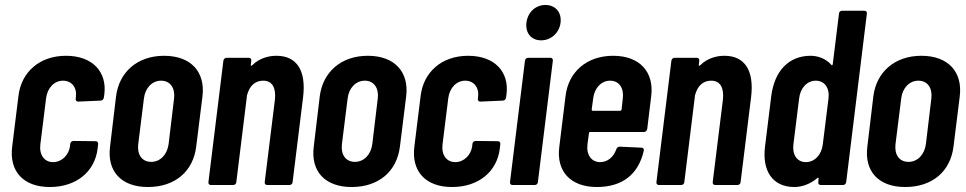

<svg xmlns="http://www.w3.org/2000/svg" viewBox="-20 -743 3878 771"><path d="M180 8C288 8 361 -55 372 -146L374 -164C375 -171 371 -176 364 -176L275 -177C268 -177 263 -172 262 -165L261 -155C256 -121 229 -92 193 -92C158 -92 137 -121 142 -163L165 -348C170 -390 198 -419 233 -419C269 -419 289 -390 285 -357L284 -347C283 -339 287 -335 294 -335L384 -339C391 -339 396 -344 397 -351L399 -365C410 -453 353 -519 245 -519C138 -519 65 -453 54 -357L29 -155C16 -55 74 8 180 8Z M574 8C683 8 756 -55 768 -155L793 -356C805 -453 748 -519 639 -519C531 -519 458 -453 446 -356L422 -155C409 -55 467 8 574 8ZM587 -93C551 -93 530 -121 535 -164L558 -348C563 -390 591 -419 627 -419C663 -419 684 -390 679 -348L657 -164C651 -121 623 -93 587 -93Z M1090 -519C1059 -519 1023 -510 994 -482C991 -478 987 -478 987 -482L989 -499C990 -506 986 -511 979 -511H890C883 -511 878 -506 877 -499L817 -12C816 -5 820 0 827 0H916C923 0 929 -5 929 -12L972 -361C973 -363 973 -365 974 -367C984 -400 1006 -419 1037 -419C1073 -419 1089 -391 1084 -343L1043 -12C1042 -5 1046 0 1053 0H1142C1149 0 1155 -5 1155 -12L1197 -352C1210 -457 1174 -519 1090 -519Z M1392 8C1501 8 1574 -55 1586 -155L1611 -356C1623 -453 1566 -519 1457 -519C1349 -519 1276 -453 1264 -356L1240 -155C1227 -55 1285 8 1392 8ZM1405 -93C1369 -93 1348 -121 1353 -164L1376 -348C1381 -390 1409 -419 1445 -419C1481 -419 1502 -390 1497 -348L1475 -164C1469 -121 1441 -93 1405 -93Z M1795 8C1903 8 1976 -55 1987 -146L1989 -164C1990 -171 1986 -176 1979 -176L1890 -177C1883 -177 1878 -172 1877 -165L1876 -155C1871 -121 1844 -92 1808 -92C1773 -92 1752 -121 1757 -163L1780 -348C1785 -390 1813 -419 1848 -419C1884 -419 1904 -390 1900 -357L1899 -347C1898 -339 1902 -335 1909 -335L1999 -339C2006 -339 2011 -344 2012 -351L2014 -365C2025 -453 1968 -519 1860 -519C1753 -519 1680 -453 1669 -357L1644 -155C1631 -55 1689 8 1795 8Z M2153 -581C2193 -581 2226 -611 2231 -652C2236 -694 2210 -723 2170 -723C2131 -723 2099 -694 2094 -652C2089 -611 2113 -581 2153 -581ZM2038 0H2127C2134 0 2140 -5 2140 -12L2200 -499C2201 -506 2197 -511 2190 -511H2101C2094 -511 2089 -506 2088 -499L2028 -12C2027 -5 2031 0 2038 0Z M2579 -225 2595 -357C2607 -453 2550 -519 2442 -519C2335 -519 2262 -453 2251 -357L2226 -154C2213 -55 2271 8 2377 8C2481 8 2544 -45 2565 -137C2567 -145 2563 -150 2556 -150L2469 -154C2462 -154 2458 -151 2455 -144C2445 -115 2422 -92 2390 -92C2355 -92 2334 -121 2339 -163L2345 -208C2345 -211 2347 -213 2350 -213H2566C2572 -213 2578 -218 2579 -225ZM2430 -419C2466 -419 2486 -390 2481 -348L2476 -303C2475 -300 2473 -298 2470 -298H2361C2358 -298 2356 -300 2356 -303L2362 -348C2367 -390 2395 -419 2430 -419Z M2889 -519C2858 -519 2822 -510 2793 -482C2790 -478 2786 -478 2786 -482L2788 -499C2789 -506 2785 -511 2778 -511H2689C2682 -511 2677 -506 2676 -499L2616 -12C2615 -5 2619 0 2626 0H2715C2722 0 2728 -5 2728 -12L2771 -361C2772 -363 2772 -365 2773 -367C2783 -400 2805 -419 2836 -419C2872 -419 2888 -391 2883 -343L2842 -12C2841 -5 2845 0 2852 0H2941C2948 0 2954 -5 2954 -12L2996 -352C3009 -457 2973 -519 2889 -519Z M3349 -688 3324 -485C3323 -481 3320 -479 3318 -483C3294 -510 3261 -519 3235 -519C3148 -519 3090 -459 3077 -357L3052 -154C3040 -57 3082 8 3170 8C3195 8 3231 -1 3262 -28C3265 -31 3268 -29 3267 -25L3266 -12C3265 -5 3269 0 3276 0H3365C3372 0 3377 -5 3378 -12L3461 -688C3462 -695 3458 -700 3451 -700H3362C3355 -700 3349 -695 3349 -688ZM3216 -92C3181 -92 3161 -121 3166 -163L3189 -348C3194 -390 3221 -419 3256 -419C3291 -419 3312 -390 3307 -348L3284 -163C3279 -121 3251 -92 3216 -92Z M3615 8C3724 8 3797 -55 3809 -155L3834 -356C3846 -453 3789 -519 3680 -519C3572 -519 3499 -453 3487 -356L3463 -155C3450 -55 3508 8 3615 8ZM3628 -93C3592 -93 3571 -121 3576 -164L3599 -348C3604 -390 3632 -419 3668 -419C3704 -419 3725 -390 3720 -348L3698 -164C3692 -121 3664 -93 3628 -93Z"/></svg>

Font: Barlow Condensed SemiBold
Style: Italic
Weight: 600
Width: 3
Italic angle: -7°
Designer: Jeremy Tribby
Foundry: Tribby Type
Version: Version 1.422;hotconv 1.0.109;makeotfexe 2.5.65596